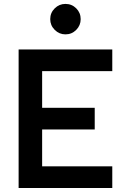

<svg xmlns="http://www.w3.org/2000/svg" viewBox="-20 -941 626 961"><path d="M73.2 0V-693.4H542V-585H190.9V-401.4H454.1V-293H190.9V-108.4H542V0ZM307.6 -769Q276.4 -769 253.9 -791.5Q231.4 -814 231.4 -845.2Q231.4 -877 253.9 -899.2Q276.4 -921.4 307.6 -921.4Q339.4 -921.4 361.6 -899.2Q383.8 -877 383.8 -845.2Q383.8 -814 361.6 -791.5Q339.4 -769 307.6 -769Z"/></svg>

Font: CaskaydiaCove NFP SemiBold
Style: Regular
Weight: 600
Designer: Aaron Bell
Foundry: Saja Typeworks
Version: Version 2111.001; VTT 6.35;Nerd Fonts 3.1.1